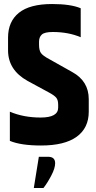

<svg xmlns="http://www.w3.org/2000/svg" viewBox="-20 -718 479 954"><path d="M20 -531Q20 -611 74 -654.5Q128 -698 239 -698Q331 -698 381 -677V-533Q320 -559 242 -559Q202 -559 188 -546.5Q174 -534 174 -511V-496Q174 -468 183.5 -454.5Q193 -441 225 -424L339 -360Q421 -315 421 -225V-163Q421 -82 361 -38.5Q301 5 184 5Q84 5 29 -18V-163Q97 -134 182 -134Q269 -134 269 -183V-198Q269 -221 259.5 -232.5Q250 -244 224 -258L117 -316Q20 -370 20 -468ZM173 61H219Q254 61 254 93Q254 118 234.5 155Q215 192 196 216H148Z"/></svg>

Font: Khand Black
Style: Regular
Weight: 900
Designer: Sanchit Sawaria and Jyotish Sonowal (Devanagari), Satya Rajpurohit (Latin)
Foundry: Indian Type Foundry
Version: Version 2.000;PS 1.0;hotconv 1.0.79;makeotf.lib2.5.61930